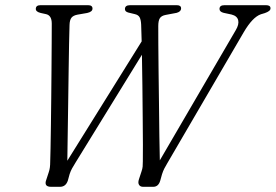

<svg xmlns="http://www.w3.org/2000/svg" viewBox="-20 -720 1063 740"><path d="M826 -685.5Q826 -700 845 -700H1005.5Q1023 -700 1022.5 -687.5Q1022.5 -677 1000.5 -669.5L985.5 -665Q953.5 -654 919.5 -596L624 -89.5Q618 -79.5 613.2 -70.2Q608.5 -61 604.5 -48.5L597.5 -23.5Q590.5 0 570.5 0H531.5Q520.5 0 515.8 -7.8Q511 -15.5 515.5 -29L525 -58Q529 -69 529.8 -78.2Q530.5 -87.5 530.5 -98Q531 -117 530.8 -162.8Q530.5 -208.5 530 -268.2Q529.5 -328 528.8 -391.2Q528 -454.5 527 -509L271.5 -94Q263 -80.5 257.8 -71Q252.5 -61.5 248.5 -49.5L241.5 -24Q233.5 0 211 0H177Q148 0 158.5 -27.5L167.5 -55Q171 -65 172.2 -74.5Q173.5 -84 173.5 -97Q174 -111 174.8 -147.5Q175.5 -184 176.2 -234.5Q177 -285 177.5 -341.5Q178 -398 178.5 -453Q179 -508 179.2 -554Q179.5 -600 179.5 -629Q179.5 -660.5 157.5 -665.5L137 -670Q118 -674.5 118 -685.5Q118 -700 136 -700H319.5Q336.5 -700 336.5 -687Q336.5 -674.5 316 -670L278.5 -663.5Q262.5 -660.5 255.5 -651.8Q248.5 -643 248 -623.5Q247 -597.5 246.2 -550.5Q245.5 -503.5 244.5 -444.8Q243.5 -386 242.8 -323.5Q242 -261 241 -203Q240 -145 239.5 -100.5L526 -560.5Q525 -604 524 -626Q523 -644.5 518 -653.5Q513 -662.5 500 -665.5L475 -671.5Q461.5 -675 461.5 -685Q461.5 -700 481.5 -700H661.5Q678 -700 678 -687.5Q678 -675.5 661 -670.5L618.5 -662.5Q602.5 -659.5 596.2 -650Q590 -640.5 590 -619.5Q590 -598 590.2 -551Q590.5 -504 591.2 -443Q592 -382 592.8 -317.8Q593.5 -253.5 594.2 -196.5Q595 -139.5 596 -102L888.5 -603.5Q902 -626 898 -642.2Q894 -658.5 872.5 -664L842 -670.5Q826 -674.5 826 -685.5Z"/></svg>

Font: Fraunces 72pt Soft Light
Style: Italic
Weight: 300
Italic angle: -16°
Version: Version 1.000;[b76b70a41]